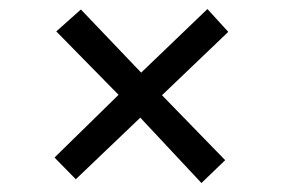

<svg xmlns="http://www.w3.org/2000/svg" viewBox="-20 -516 622 423"><path d="M289.1 -256.8 147 -121.1 100.1 -168.9 241.2 -307.1 104 -446.8 158.2 -495.1 291 -356 437 -496.1 482.9 -445.8 336.9 -306.2 476.1 -163.1 423.8 -112.8Z"/></svg>

Font: Literata Book Medium
Style: Italic
Weight: 500
Italic angle: -3°
Designer: Latin by Veronika Burian and Jose Scaglione. Greek by Irene Vlachou. Cyrillic by Vera Evstafieva
Foundry: TypeTogether
Version: Version 1.003;PS 001.003;hotconv 1.0.88;makeotf.lib2.5.64775